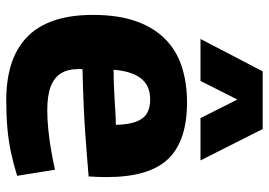

<svg xmlns="http://www.w3.org/2000/svg" viewBox="-140 -690 840 599"><g transform="rotate(90 279.5 -390.0)"><path d="M293 10Q229 10 180 -5.5Q131 -21 96.5 -53.5Q62 -86 44 -137.5Q26 -189 26 -260Q26 -341 46.5 -397Q67 -453 103.5 -488Q140 -523 190 -538.5Q240 -554 299 -554Q419 -554 475.5 -495Q532 -436 532 -303Q532 -293 531.5 -277.5Q531 -262 530 -247Q505 -245 469 -242Q433 -239 389 -236Q345 -233 296 -231Q247 -229 196 -228Q195 -225 195 -222Q195 -219 195 -215Q195 -182 208.5 -160.5Q222 -139 250 -128.5Q278 -118 323 -118Q351 -118 382 -121Q413 -124 445 -129.5Q477 -135 509 -142L528 -24Q493 -13 456 -5Q419 3 379 6.5Q339 10 293 10ZM197 -325Q223 -325 249 -326Q275 -327 298 -328.5Q321 -330 339 -331Q357 -332 369 -332Q368 -372 359 -395.5Q350 -419 333 -429Q316 -439 290 -439Q272 -439 257 -434Q242 -429 229.5 -416.5Q217 -404 208.5 -381.5Q200 -359 197 -325ZM101 -596 202 -790H382L480 -596H348L290 -711L232 -596Z"/></g></svg>

Font: Georama ExtraCondensed Thin
Style: Bold
Weight: 700
Version: Version 1.001